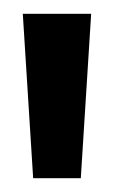

<svg xmlns="http://www.w3.org/2000/svg" viewBox="-20 -720 165 278"><path d="M28 -462 13 -700H112L97 -462Z"/></svg>

Font: Bricolage Grotesque 10pt Condensed Medium
Style: Regular
Weight: 500
Width: 3
Designer: Mathieu Triay
Foundry: Atelier Triay
Version: Version 1.000; ttfautohint (v1.8.4.7-5d5b);gftools[0.9.32]